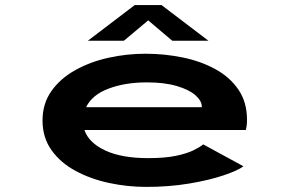

<svg xmlns="http://www.w3.org/2000/svg" viewBox="-20 -723 1140 754"><path d="M554 11Q480.5 11 408.2 -4.5Q336 -20 277 -51.8Q218 -83.5 182.5 -133Q147 -182.5 147 -250Q147 -316 181.8 -365.2Q216.5 -414.5 275 -447.2Q333.5 -480 405.2 -496Q477 -512 551 -512Q626.5 -512 698 -497.2Q769.5 -482.5 826.2 -451.2Q883 -420 916.5 -370.8Q950 -321.5 950 -252.5Q950 -237.5 948.5 -227.8Q947 -218 945.5 -212.5H311.5Q328.5 -162.5 393 -132.2Q457.5 -102 561.5 -102Q627.5 -102 670.5 -111Q713.5 -120 739.2 -132.5Q765 -145 778 -156L936 -70Q914.5 -53.5 858.2 -34.5Q802 -15.5 723 -2.2Q644 11 554 11ZM556.5 -399.5Q472 -399.5 407 -375.2Q342 -351 318 -302H772.5V-304Q772.5 -327 747.5 -349Q722.5 -371 674.2 -385.2Q626 -399.5 556.5 -399.5ZM325 -563 509 -703H614.5L798.5 -563H656.5L562 -643L466.5 -563Z"/></svg>

Font: Trispace Expanded SemiBold
Style: Regular
Weight: 600
Width: 7
Designer: Tyler Finck
Foundry: Etcetera Type Company
Version: Version 1.210; ttfautohint (v1.8.3)